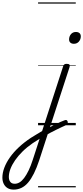

<svg xmlns="http://www.w3.org/2000/svg" viewBox="-319 -1050 697 1609"><path d="M68 33Q89 21 109 10.5Q129 0 149 -10Q169 -20 187.5 -28Q206 -36 222 -42Q233 -47 240 -42.5Q247 -38 248.5 -29.5Q250 -21 247 -13Q244 -5 234 -1Q215 7 193.5 17.5Q172 28 149 39Q126 50 103 62.5Q80 75 57 88ZM-204 539Q-234 539 -255 526.5Q-276 514 -287.5 491Q-299 468 -299 438Q-299 399 -283 356Q-267 313 -236 269Q-205 225 -160.5 183.5Q-116 142 -60 105Q-37 91 -13.5 76.5Q10 62 34 48L210 -494Q214 -506 220.5 -510.5Q227 -515 240 -515Q258 -515 263 -508Q268 -501 264 -488L9 295Q-12 358 -35 404Q-58 450 -83.5 480Q-109 510 -139.5 524.5Q-170 539 -204 539ZM-196 490Q-175 490 -155.5 478.5Q-136 467 -117 442Q-98 417 -79.5 379Q-61 341 -44 288L13 113Q-2 122 -16 131.5Q-30 141 -45 150Q-93 183 -130 219.5Q-167 256 -192.5 293Q-218 330 -231.5 365.5Q-245 401 -245 434Q-245 451 -239 464Q-233 477 -222.5 483.5Q-212 490 -196 490ZM300 -683Q282 -683 271 -692.5Q260 -702 260 -719Q260 -745 275.5 -763.5Q291 -782 317 -782Q336 -782 347 -772.5Q358 -763 358 -745Q358 -720 342 -701.5Q326 -683 300 -683ZM0 510H316V520H0ZM0 -20H316V0H0ZM0 -505H316V-500H0ZM0 -1030H316V-1020H0Z"/></svg>

Font: Playwrite CO Guides
Style: Regular
Weight: 400
Designer: Veronika Burian, José Scaglione
Foundry: TypeTogether
Version: Version 1.003